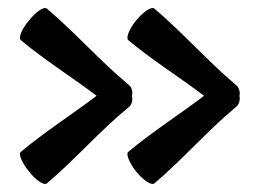

<svg xmlns="http://www.w3.org/2000/svg" viewBox="-20 -505 647 477"><path d="M300 -294C228 -354 167 -424 96 -484C89 -489 69 -476 52 -454C34 -433 25 -411 32 -405C92 -355 158 -314 220 -267C158 -220 92 -178 32 -128C25 -123 34 -101 52 -79C69 -57 89 -44 96 -49C167 -109 228 -180 300 -239C308 -245 310 -256 308 -267C310 -277 308 -288 300 -294ZM566 -294C495 -354 434 -424 363 -484C356 -489 336 -476 318 -454C301 -433 292 -411 299 -405C359 -355 425 -314 487 -267C425 -220 359 -178 299 -128C292 -123 301 -101 318 -79C336 -57 356 -44 363 -49C434 -109 495 -180 566 -239C574 -245 577 -256 575 -267C577 -277 574 -288 566 -294Z"/></svg>

Font: Nupuram Condensed Medium
Style: Regular
Weight: 500
Width: 3
Designer: Santhosh Thottingal (santhosh.thottingal@gmail.com)
Foundry: SMC
Version: Version 1.000